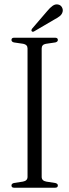

<svg xmlns="http://www.w3.org/2000/svg" viewBox="-20 -876 323 896"><path d="M174.5 -50.5Q174.5 -32.5 196 -28.5L238 -22Q250 -19 250 -10.5Q250 0 237 0H46Q33.5 0 33.5 -10.5Q33.5 -19 45 -22L87 -28.5Q108.5 -32.5 108.5 -50.5V-650Q108.5 -667.5 89 -671.5L45 -678Q33.5 -681 33.5 -689.5Q33.5 -700 46 -700H237Q250 -700 250 -689.5Q250 -681 238 -678L194 -671.5Q174.5 -668 174.5 -650ZM200 -824Q213.5 -840.5 225.8 -849Q238 -857.5 250.5 -855Q262.5 -853 268.5 -843Q274.5 -833 272.5 -822.5Q269.5 -809 259 -800.8Q248.5 -792.5 233 -784.5L139 -729.5Q131.5 -725.5 128 -730.5Q124.5 -734.5 130 -742.5Z"/></svg>

Font: Fraunces 144pt S050 Light
Style: Regular
Weight: 300
Version: Version 1.000; ttfautohint (v1.8.3)